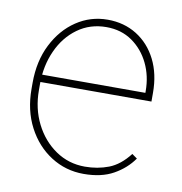

<svg xmlns="http://www.w3.org/2000/svg" viewBox="-67 -601 638 674"><g transform="rotate(10 252.0 -264.0)"><path d="M273.9 9.8Q210 9.8 157.2 -23.9Q104.5 -57.6 73.5 -116.9Q42.5 -176.3 42.5 -252.9V-274.4Q42.5 -351.6 72.5 -411.1Q102.5 -470.7 152.8 -504.4Q203.1 -538.1 264.2 -538.1Q322.8 -538.1 368.2 -509.8Q413.6 -481.4 439.2 -430.7Q464.8 -379.9 464.8 -312.5V-281.7H59.6V-308.1H438.5V-314.5Q438.5 -367.7 417 -412.4Q395.5 -457 356.4 -484.4Q317.4 -511.7 264.2 -511.7Q206.1 -511.7 161.9 -479.7Q117.7 -447.8 93.3 -393.8Q68.8 -339.8 68.8 -274.4V-252.9Q68.8 -187 95.9 -133.3Q123 -79.6 169.4 -47.9Q215.8 -16.1 273.9 -16.1Q319.3 -16.1 358.6 -31.2Q397.9 -46.4 430.7 -88.9L449.2 -75.7Q422.9 -38.1 380.1 -14.2Q337.4 9.8 273.9 9.8Z"/></g></svg>

Font: Heebo Thin
Style: Regular
Weight: 250
Designer: Oded Ezer
Foundry: Ezer Type House
Version: Version 3.100